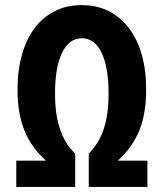

<svg xmlns="http://www.w3.org/2000/svg" viewBox="-20 -733 642 753"><path d="M43.9 -103H160.2Q101.1 -156.7 75.2 -222.7Q48.8 -288.6 48.8 -381.3Q48.8 -458 66.4 -519.5Q84 -581.1 116.7 -624Q148.4 -665.5 194.6 -689.2Q240.7 -712.9 300.3 -712.9Q359.4 -712.9 405.8 -689.7Q452.1 -666.5 484.9 -623.5Q518.1 -580.6 535.6 -519.8Q553.2 -459 553.2 -381.8Q553.2 -288.6 526.9 -222.7Q501 -156.7 441.9 -103H558.1V0H328.1V-130.9Q367.7 -169.9 386.7 -226.6Q405.8 -283.7 405.8 -366.7Q405.8 -469.2 378.4 -526.4Q351.1 -583 300.8 -583Q251.5 -583 223.6 -526.4Q195.8 -469.2 195.8 -366.7Q195.8 -283.7 215.3 -226.6Q223.6 -201.7 237.8 -177Q252 -152.3 274.9 -130.9V0H43.9Z"/></svg>

Font: Hack
Style: Bold
Weight: 700
Monospace: yes
Designer: Christopher Simpkins
Foundry: Christopher Simpkins
Version: Version 2.017